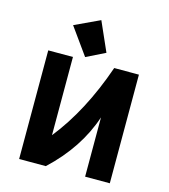

<svg xmlns="http://www.w3.org/2000/svg" viewBox="-111 -830 807 917"><g transform="rotate(15 293.0 -371.0)"><path d="M276.4 -742.2 340.3 -597.7 247.1 -551.8 152.3 -684.1ZM68.8 0V-537.1H190.9V-150.4Q314.9 -305.7 395 -537.1H517.1V0H395V-293Q341.3 -131.3 200.7 0Z"/></g></svg>

Font: Consola Mono
Style: Bold
Weight: 700
Monospace: yes
Designer: Wojciech Kalinowski "wmk69" (wmk69@o2.pl)
Foundry: Wojciech Kalinowski "wmk69" (wmk69@o2.pl)
Version: Version 2.1.0